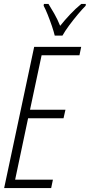

<svg xmlns="http://www.w3.org/2000/svg" viewBox="-20 -951 454 971"><path d="M1 0 152.8 -713.9H390.6L381.8 -671.4H190.4L131.8 -396H311L301.3 -353H122.1L56.6 -42.5H247.6L238.8 0ZM256.8 -771Q252.4 -790 242.4 -819.6Q232.4 -849.1 220.9 -877.7Q209.5 -906.2 200.7 -921.9L202.1 -931.2H225.1Q237.8 -911.1 254.4 -882.1Q271 -853 284.2 -820.3Q307.6 -849.6 334.7 -878.4Q361.8 -907.2 391.1 -931.2H414.1L413.1 -921.9Q395.5 -904.3 373 -877.4Q350.6 -850.6 329.6 -822.3Q308.6 -793.9 295.9 -771Z"/></svg>

Font: Open Sans Condensed Light
Style: Italic
Weight: 300
Width: 3
Italic angle: -12°
Designer: Monotype Design Team
Foundry: Monotype Imaging Inc.
Version: Version 3.000; ttfautohint (v1.8.4)